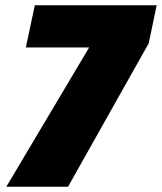

<svg xmlns="http://www.w3.org/2000/svg" viewBox="-20 -708 614 728"><path d="M4 0 318 -528H78L112 -688H574L544 -544L238 0Z"/></svg>

Font: Saira Semi Condensed Black
Style: Italic
Weight: 900
Width: 4
Italic angle: -12°
Designer: Hector Gatti with collaboration of the Omnibus-Type team
Foundry: Omnibus-Type
Version: Version 1.001; ttfautohint (v1.8)